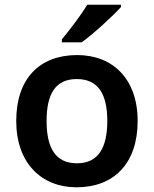

<svg xmlns="http://www.w3.org/2000/svg" viewBox="-20 -786 654 816"><path d="M494 -756V-766H351C324 -721 274 -656 243 -619V-606H327C376 -641 461 -719 494 -756ZM565 -272C565 -452 458 -552 308 -552C148 -552 49 -452 49 -272C49 -92 157 10 305 10C465 10 565 -92 565 -272ZM178 -272C178 -387 216 -450 306 -450C397 -450 436 -387 436 -272C436 -157 397 -92 307 -92C216 -92 178 -157 178 -272Z"/></svg>

Font: Noto Sans Tai Tham SemiBold
Style: Regular
Weight: 600
Designer: Monotype Design Team 2013. Revised by David WIlliams 2020
Foundry: Monotype Imaging Inc.
Version: Version 2.002